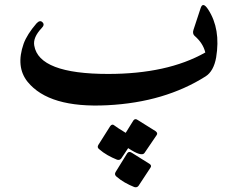

<svg xmlns="http://www.w3.org/2000/svg" viewBox="-20 -406 966 779"><path d="M92 -74Q43 -135 76 -229Q83 -248 96 -268.5Q109 -289 128 -311Q142 -326 152 -316Q163 -306 149 -292Q113 -254 119 -221Q138 -106 419 -106Q538 -106 636.5 -127.5Q735 -149 813 -193Q804 -231 769 -261Q760 -270 765 -285L794 -373Q803 -401 825 -367Q876 -288 857 -173Q847 -117 814 -96Q732 -44 632.5 -14.5Q533 15 415 21Q179 33 92 -74ZM472 237Q466 245 455 242Q435 234 416.5 223.5Q398 213 382 199Q373 192 379 182L427 106Q435 95 444 103Q449 107 460.5 114.5Q472 122 490 133L521 83Q528 73 539 81Q550 88 611 126Q622 134 615 143L566 215Q554 231 500 195ZM542 348Q536 356 525 353Q505 345 486.5 334.5Q468 324 452 310Q443 302 449 292L496 216Q503 206 515 214Q526 221 587 259Q597 266 590 275Z"/></svg>

Font: Amiri
Style: Bold
Weight: 700
Designer: Khaled Hosny
Version: Version 0.113